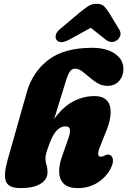

<svg xmlns="http://www.w3.org/2000/svg" viewBox="-20 -979 670 1012"><path d="M245.5 -233.5Q231.5 -197.5 225.5 -178.5Q219.5 -159.5 219.5 -143.5Q219.5 -126 225 -109.5Q230.5 -93 230.5 -72Q230.5 -32.5 193 -10Q155.5 12.5 88 12.5Q24.5 12.5 11.2 -23.2Q-2 -59 20.5 -137.5L121.5 -494Q152 -600 235.2 -663.5Q318.5 -727 465 -727Q541 -727 585.8 -696Q630.5 -665 630.5 -614.5Q630.5 -578.5 608 -552.5Q585.5 -526.5 547 -526.5Q518.5 -526.5 495 -540.2Q471.5 -554 451.2 -571.8Q431 -589.5 412.5 -603.2Q394 -617 375 -617Q358 -617 347.8 -601.5Q337.5 -586 324.5 -543.5L265.5 -352Q313.5 -417.5 367.2 -445Q421 -472.5 476.5 -472.5Q524 -472.5 544.5 -448.2Q565 -424 563.2 -383.5Q561.5 -343 542.5 -294.5L506.5 -204.5Q486.5 -153 511 -153Q520.5 -153 534 -160Q548 -168 559.5 -161.5Q572 -157 575 -138.5Q578 -120 563 -90Q538.5 -44 493.5 -15.8Q448.5 12.5 391 12.5Q340.5 12.5 317 -9.8Q293.5 -32 292 -69.2Q290.5 -106.5 306 -152L342 -254Q350.5 -279.5 348.5 -296.2Q346.5 -313 325 -313Q300.5 -313 280.2 -292.2Q260 -271.5 245.5 -233.5ZM346.5 -771Q298.5 -744.5 279 -767.5Q270.5 -778 274 -794.2Q277.5 -810.5 299 -828L394.5 -908.5Q421.5 -930.5 442.2 -944.8Q463 -959 489.5 -959Q516 -959 529.5 -945Q543 -931 557 -908.5L608.5 -823.5Q619 -806 613.8 -791Q608.5 -776 597.5 -767.5Q567.5 -746 536 -771L458.5 -832.5Z"/></svg>

Font: Fraunces 72pt SuperSoft Black
Style: Italic
Weight: 900
Italic angle: -16°
Version: Version 1.000;[b76b70a41]